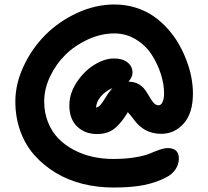

<svg xmlns="http://www.w3.org/2000/svg" viewBox="-20 -668 934 861"><path d="M487.8 172.9Q416.5 172.9 350.8 156.5Q285.2 140.1 230.5 107.2Q175.8 74.2 135 28.6Q94.2 -17.1 71.5 -79.1Q48.8 -141.1 48.8 -212.9Q48.8 -292 85.9 -371.3Q123 -450.7 183.3 -511.2Q243.7 -571.8 325.9 -609.9Q408.2 -647.9 493.2 -647.9Q543 -647.9 588.4 -633.8Q633.8 -619.6 668.7 -595.2Q703.6 -570.8 732.9 -538.1Q762.2 -505.4 782.7 -469Q803.2 -432.6 817.6 -393.8Q832 -355 838.6 -318.4Q845.2 -281.7 845.2 -249Q845.2 -160.6 804 -114.3Q762.7 -67.9 703.1 -67.9Q628.9 -67.9 584 -127Q565.4 -152.3 553.2 -165Q539.6 -142.6 528.8 -128.4Q518.1 -114.3 501.5 -98.4Q484.9 -82.5 463.1 -74.7Q441.4 -66.9 415 -66.9Q361.3 -66.9 326.2 -100.3Q291 -133.8 291 -195.8Q291 -248.5 323.5 -298.3Q356 -348.1 402.3 -377Q448.7 -405.8 491.2 -405.8Q529.3 -405.8 551.8 -388.2Q574.2 -370.6 574.2 -341.8Q574.2 -322.8 556.2 -301.8Q611.8 -301.8 641.1 -249Q661.1 -214.4 670.7 -205.1Q680.2 -195.8 690.9 -195.8Q703.1 -195.8 709.5 -211.9Q715.8 -228 715.8 -249Q715.8 -290.5 701.2 -336.4Q686.5 -382.3 659.9 -423.3Q633.3 -464.4 589.4 -491.2Q545.4 -518.1 493.2 -518.1Q433.6 -518.1 375.5 -491.7Q317.4 -465.3 274.4 -423.3Q231.4 -381.3 204.8 -325.4Q178.2 -269.5 178.2 -212.9Q178.2 -162.6 195.3 -119.9Q212.4 -77.1 241.7 -47.1Q271 -17.1 310.5 3.9Q350.1 24.9 395 34.9Q439.9 44.9 487.8 44.9Q543 44.9 586.9 37.4Q630.9 29.8 652.1 20.5Q673.3 11.2 694.8 3.7Q716.3 -3.9 731.9 -3.9Q782.2 -3.9 782.2 43Q782.2 68.8 766.8 91.8Q751.5 114.7 724.1 127.9Q681.2 150.4 626.7 161.6Q572.3 172.9 487.8 172.9ZM455.1 -232.9Q465.3 -251.5 483.9 -272.9Q449.7 -257.8 430.4 -233.4Q411.1 -209 411.1 -185.1Q422.4 -188 430.9 -198Q439.5 -208 455.1 -232.9Z"/></svg>

Font: Shantell Sans Irregular Bouncy
Style: Regular
Weight: 600
Designer: Stephen Nixon, Anya Danilova, Shantell Martin
Foundry: Arrow Type
Version: Version 1.006;[9816181b4]